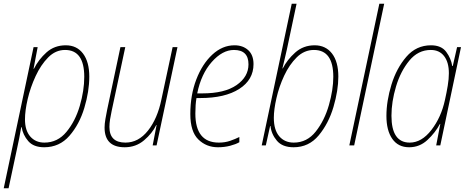

<svg xmlns="http://www.w3.org/2000/svg" viewBox="-49 -780 2516 1030"><path d="M-29 230H-3L41 24Q48 -6 54 -38Q60 -70 65 -98H67Q74 -56 102.5 -23Q131 10 188 10Q270 10 323.5 -51.5Q377 -113 403.5 -201.5Q430 -290 430 -369Q430 -448 396.5 -492.5Q363 -537 304 -537Q243 -537 200.5 -499Q158 -461 133 -411H131L153 -527H131ZM189 -15Q142 -15 113.5 -47.5Q85 -80 85 -140Q85 -186 99.5 -248.5Q114 -311 142 -371.5Q170 -432 209.5 -472Q249 -512 300 -512Q403 -512 403 -368Q403 -294 379 -212Q355 -130 307.5 -72.5Q260 -15 189 -15Z M620 10Q680 10 724 -27.5Q768 -65 789 -109H791L770 0H791L903 -527H877L817 -247Q796 -144 745 -79.5Q694 -15 624 -15Q538 -15 538 -99Q538 -118 541.5 -140Q545 -162 550 -185L623 -527H597L526 -192Q521 -168 516.5 -141.5Q512 -115 512 -96Q512 10 620 10Z M1120 10Q1155 10 1185.5 2Q1216 -6 1235 -17V-45Q1213 -34 1185.5 -24.5Q1158 -15 1125 -15Q999 -15 999 -171Q999 -220 1005 -254H1025Q1158 -254 1234.5 -303Q1311 -352 1311 -436Q1311 -485 1282.5 -511Q1254 -537 1209 -537Q1144 -537 1090 -487Q1036 -437 1004 -353.5Q972 -270 972 -168Q972 -74 1015 -32Q1058 10 1120 10ZM1009 -279Q1030 -383 1087 -447.5Q1144 -512 1206 -512Q1284 -512 1284 -435Q1284 -368 1220 -323.5Q1156 -279 1036 -279Z M1526 10Q1608 10 1661 -54Q1714 -118 1740 -206.5Q1766 -295 1766 -369Q1766 -449 1732 -493Q1698 -537 1639 -537Q1578 -537 1534.5 -498Q1491 -459 1468 -413H1466Q1472 -436 1478 -463Q1484 -490 1490 -515L1542 -760H1516L1355 0H1377L1400 -104H1402Q1407 -60 1436.5 -25Q1466 10 1526 10ZM1527 -15Q1478 -15 1449 -49Q1420 -83 1420 -148Q1420 -192 1434 -253.5Q1448 -315 1475.5 -374Q1503 -433 1543 -472.5Q1583 -512 1635 -512Q1739 -512 1739 -368Q1739 -299 1715.5 -216.5Q1692 -134 1645 -74.5Q1598 -15 1527 -15Z M1825 0 1986 -760H2012L1851 0Z M2146 10Q2202 10 2244 -29Q2286 -68 2311 -115H2313L2291 0H2313L2424 -527H2403L2380 -426H2377Q2371 -466 2345 -501.5Q2319 -537 2263 -537Q2184 -537 2131 -475.5Q2078 -414 2051 -326Q2024 -238 2024 -158Q2024 -80 2055.5 -35Q2087 10 2146 10ZM2149 -15Q2051 -15 2051 -159Q2051 -234 2075.5 -316Q2100 -398 2147 -455Q2194 -512 2262 -512Q2308 -512 2333.5 -479Q2359 -446 2359 -387Q2359 -357 2353 -320.5Q2347 -284 2338 -244Q2318 -151 2265.5 -83Q2213 -15 2149 -15Z"/></svg>

Font: Noto Sans UI SemiCondensed Thin
Style: Italic
Weight: 250
Width: 4
Italic angle: -12°
Designer: Monotype Design Team
Foundry: Monotype Imaging Inc.
Version: Version 1.901